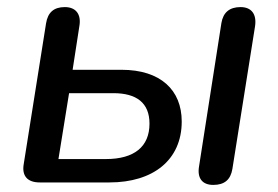

<svg xmlns="http://www.w3.org/2000/svg" viewBox="-20 -515 786 542"><path d="M92 0H289C412 0 493 -63 493 -172C493 -261 433 -318 323 -318H185L204 -441C210 -475 194 -495 163 -495C132 -495 115 -480 110 -449L47 -52C41 -18 58 0 92 0ZM279 -66H145L175 -252H300C365 -252 402 -225 402 -166C402 -101 359 -66 279 -66ZM582 7C614 7 631 -8 636 -38L700 -441C705 -475 690 -495 659 -495C628 -495 610 -480 605 -450L542 -46C536 -12 551 7 582 7Z"/></svg>

Font: SN Pro Medium
Style: Italic
Weight: 400
Italic angle: -9°
Designer: Tobias Whetton
Foundry: Supernotes
Version: Version 1.001;Glyphs 3.2 (3249)